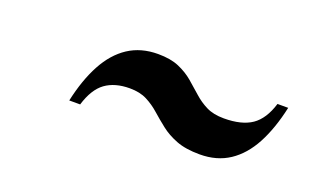

<svg xmlns="http://www.w3.org/2000/svg" viewBox="-39 -662 765 472"><g transform="rotate(20 344.0 -426.5)"><path d="M494.5 -328Q457.5 -328 433 -337.5Q408.5 -347 390.8 -361Q373 -375 357.2 -389Q341.5 -403 323 -412.5Q304.5 -422 278 -422Q239 -422 214.2 -404Q189.5 -386 176.5 -343H148Q160.5 -400.5 182.5 -441.2Q204.5 -482 237.2 -503.5Q270 -525 314.5 -525Q347.5 -525 369.5 -515.5Q391.5 -506 408 -492Q424.5 -478 440 -464Q455.5 -450 474 -440.8Q492.5 -431.5 520 -431.5Q566.5 -431.5 592.8 -449.5Q619 -467.5 632 -510H660Q647.5 -452.5 625.8 -411.8Q604 -371 571.5 -349.5Q539 -328 494.5 -328Z"/></g></svg>

Font: Bodoni Moda 11pt
Style: Bold Italic
Weight: 700
Italic angle: -13°
Designer: Owen Earl
Foundry: indestructible type
Version: Version 2.004